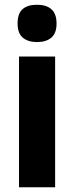

<svg xmlns="http://www.w3.org/2000/svg" viewBox="-20 -788 312 808"><path d="M136 -768Q175 -768 196.5 -749Q218 -730 218 -689Q218 -648 196 -629.5Q174 -611 136 -611Q98 -611 76 -629.5Q54 -648 54 -689Q54 -731 75 -749.5Q96 -768 136 -768ZM212 -550V0H60V-550Z"/></svg>

Font: Noto Sans Thai Cond ExtBd
Style: Regular
Weight: 800
Width: 3
Designer: Monotype Design Team
Foundry: Monotype Imaging Inc.
Version: Version 2.002; ttfautohint (v1.8.4.7-5d5b)